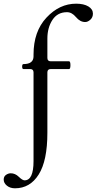

<svg xmlns="http://www.w3.org/2000/svg" viewBox="-83 -746 522 1037"><path d="M98.1 124V-355Q98.1 -373 80.1 -373H43.9Q36.6 -373 36.6 -386.5Q36.6 -399.9 43.9 -399.9Q98.1 -399.9 98.1 -441.9V-451.2Q98.1 -576.2 168.2 -651.1Q238.3 -726.1 328.1 -726.1Q369.6 -726.1 394.3 -711.2Q418.9 -696.3 418.9 -672.4Q418.9 -652.3 405 -639.6Q391.1 -627 377 -627Q349.6 -627 327.4 -653.6Q305.2 -680.2 278.8 -680.2Q227.5 -680.2 200.2 -638.4Q172.9 -596.7 172.9 -537.6V-433.1Q172.9 -415 190.9 -415H290Q297.4 -415 297.4 -394Q297.4 -373 290 -373H190.9Q172.9 -373 172.9 -355V-28.8Q172.9 122.1 126 196.5Q79.1 271 -2 271Q-28.3 271 -45.7 256.8Q-63 242.7 -63 224.1Q-63 207 -50.5 198.5Q-38.1 189.9 -24.9 189.9Q-1 189.9 18.6 209Q38.1 228 49.8 228Q98.1 228 98.1 124Z"/></svg>

Font: Junicode
Style: Regular
Weight: 400
Designer: Peter S. Baker
Foundry: Briery Creek Software
Version: Version 0.7.2